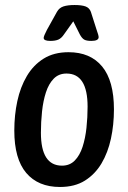

<svg xmlns="http://www.w3.org/2000/svg" viewBox="-20 -738 510 765"><path d="M219 7Q132 7 84.5 -49Q37 -105 37 -218Q37 -279 49 -335Q61 -391 87 -435Q113 -479 154 -504.5Q195 -530 253 -530Q340 -530 387 -473Q434 -416 434 -302Q434 -241 422 -185.5Q410 -130 384.5 -87Q359 -44 318.5 -18.5Q278 7 219 7ZM227 -78Q258 -78 278 -98.5Q298 -119 309 -153Q320 -187 324.5 -228.5Q329 -270 329 -313Q329 -445 245 -445Q214 -445 194 -424.5Q174 -404 163 -370Q152 -336 147.5 -294Q143 -252 143 -209Q143 -78 227 -78ZM180 -575Q154 -575 154 -587Q154 -594 167 -619L207 -691Q216 -707 233 -712.5Q250 -718 277 -718Q305 -718 320.5 -712.5Q336 -707 342 -691L365 -619Q373 -597 373 -590Q373 -575 344 -575Q324 -575 315 -580.5Q306 -586 298 -601L272 -653L235 -601Q225 -586 213 -580.5Q201 -575 180 -575Z"/></svg>

Font: Asap Condensed Condensed Medium
Style: Italic
Weight: 500
Width: 3
Italic angle: -6°
Designer: Pablo Cosgaya
Foundry: Omnibus-Type
Version: Version 3.001; ttfautohint (v1.8.4.7-5d5b)